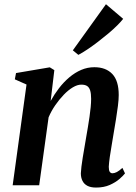

<svg xmlns="http://www.w3.org/2000/svg" viewBox="-20 -856 627 887"><path d="M214 -389.5Q231 -420.5 252.5 -448.5Q274 -476.5 300 -498.5Q326 -520.5 355 -533Q384 -545.5 416 -545.5Q469 -545.5 498.8 -514.2Q528.5 -483 528.5 -417Q528.5 -396.5 524.8 -366.8Q521 -337 515.8 -304.8Q510.5 -272.5 505.5 -243Q501.5 -216.5 496.2 -187Q491 -157.5 487.2 -130.8Q483.5 -104 482.5 -85.5Q482.5 -68.5 487.2 -62Q492 -55.5 499.5 -55.5Q508.5 -55.5 519.8 -61.2Q531 -67 545.5 -80.5L557.5 -55Q550 -45 532 -29.2Q514 -13.5 487 -1.5Q460 10.5 423.5 10.5Q399.5 10.5 384 2.5Q368.5 -5.5 361 -20.5Q353.5 -35.5 353.5 -55.5Q354 -67.5 356.2 -86.2Q358.5 -105 362.2 -128Q366 -151 370.2 -175.2Q374.5 -199.5 378 -221.5Q382 -244 386 -268.2Q390 -292.5 393.5 -316.2Q397 -340 399 -361.2Q401 -382.5 401 -399.5Q401 -424 396.5 -438.2Q392 -452.5 382.2 -458.8Q372.5 -465 355.5 -465Q337.5 -465 316.5 -452.5Q295.5 -440 274.8 -418.5Q254 -397 235.5 -370.2Q217 -343.5 204.5 -314L161 0H38.5L102.5 -465.5L48.5 -489.5L54 -518.5L210 -545L231 -532ZM316.5 -623.5 469.5 -836.5 549 -769Q539.5 -756.5 521.8 -738.8Q504 -721 480.8 -701.5Q457.5 -682 432.8 -663Q408 -644 384.2 -628Q360.5 -612 342 -602.5Z"/></svg>

Font: Merriweather 72pt SemiBold
Style: Italic
Weight: 600
Italic angle: -7.8°
Version: Version 2.101